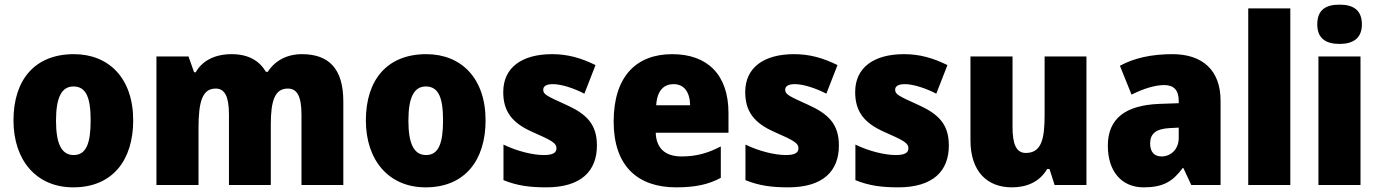

<svg xmlns="http://www.w3.org/2000/svg" viewBox="-20 -796 5934 826"><path d="M553 -278C553 -461 447 -563 298 -563C129 -563 38 -452 38 -278C38 -107 136 10 295 10C466 10 553 -109 553 -278ZM221 -277C221 -375 244 -424 296 -424C351 -424 370 -375 370 -278C370 -180 351 -129 297 -129C243 -129 221 -181 221 -277Z M1279 -563C1214 -563 1163 -535 1132 -487H1124C1097 -533 1051 -563 976 -563C901 -563 848 -532 822 -485H815L791 -553H653V0H834V-244C834 -358 850 -415 908 -415C947 -415 965 -381 965 -303V0H1145V-260C1145 -362 1162 -415 1218 -415C1257 -415 1277 -384 1277 -303V0H1457V-360C1457 -500 1395 -563 1279 -563Z M2069 -278C2069 -461 1963 -563 1814 -563C1645 -563 1554 -452 1554 -278C1554 -107 1652 10 1811 10C1982 10 2069 -109 2069 -278ZM1737 -277C1737 -375 1760 -424 1812 -424C1867 -424 1886 -375 1886 -278C1886 -180 1867 -129 1813 -129C1759 -129 1737 -181 1737 -277Z M2548 -170C2548 -263 2502 -306 2416 -345C2332 -383 2317 -390 2317 -410C2317 -426 2332 -434 2359 -434C2394 -434 2448 -417 2494 -393L2542 -516C2479 -547 2422 -563 2355 -563C2226 -563 2145 -506 2145 -400C2145 -314 2186 -266 2269 -229C2356 -191 2374 -180 2374 -158C2374 -138 2357 -129 2319 -129C2274 -129 2205 -145 2146 -174V-21C2205 3 2260 10 2330 10C2480 10 2548 -60 2548 -170Z M2872 -563C2717 -563 2620 -467 2620 -273C2620 -81 2724 10 2889 10C2973 10 3029 -3 3081 -31V-166C3023 -136 2974 -123 2912 -123C2839 -123 2803 -161 2801 -225H3114V-310C3114 -476 3022 -563 2872 -563ZM2878 -434C2923 -434 2948 -400 2949 -343H2803C2807 -408 2837 -434 2878 -434Z M3589 -170C3589 -263 3543 -306 3457 -345C3373 -383 3358 -390 3358 -410C3358 -426 3373 -434 3400 -434C3435 -434 3489 -417 3535 -393L3583 -516C3520 -547 3463 -563 3396 -563C3267 -563 3186 -506 3186 -400C3186 -314 3227 -266 3310 -229C3397 -191 3415 -180 3415 -158C3415 -138 3398 -129 3360 -129C3315 -129 3246 -145 3187 -174V-21C3246 3 3301 10 3371 10C3521 10 3589 -60 3589 -170Z M4062 -170C4062 -263 4016 -306 3930 -345C3846 -383 3831 -390 3831 -410C3831 -426 3846 -434 3873 -434C3908 -434 3962 -417 4008 -393L4056 -516C3993 -547 3936 -563 3869 -563C3740 -563 3659 -506 3659 -400C3659 -314 3700 -266 3783 -229C3870 -191 3888 -180 3888 -158C3888 -138 3871 -129 3833 -129C3788 -129 3719 -145 3660 -174V-21C3719 3 3774 10 3844 10C3994 10 4062 -60 4062 -170Z M4654 -553H4474V-300C4474 -197 4460 -138 4393 -138C4352 -138 4336 -176 4336 -249V-553H4155V-193C4155 -56 4229 10 4333 10C4398 10 4453 -14 4485 -69H4495L4517 0H4654Z M5024 -563C4933 -563 4858 -546 4798 -513L4848 -389C4900 -415 4949 -430 4989 -430C5028 -430 5051 -410 5051 -362V-352L4966 -349C4823 -343 4746 -287 4746 -169C4746 -59 4805 10 4900 10C4984 10 5025 -15 5068 -73H5071L5105 0H5231V-363C5231 -494 5153 -563 5024 -563ZM5013 -245 5051 -247V-202C5051 -155 5018 -123 4977 -123C4947 -123 4928 -141 4928 -179C4928 -220 4952 -242 5013 -245Z M5531 0V-760H5350V0Z M5743 -776C5685 -776 5647 -755 5647 -691C5647 -629 5686 -607 5743 -607C5798 -607 5839 -629 5839 -691C5839 -755 5799 -776 5743 -776ZM5833 -553H5652V0H5833Z"/></svg>

Font: Noto Sans Sinhala SemiCondensed Black
Style: Regular
Weight: 900
Width: 4
Designer: Jelle Bosma - Monotype Design Team
Foundry: Monotype Imaging Inc.
Version: Version 2.006